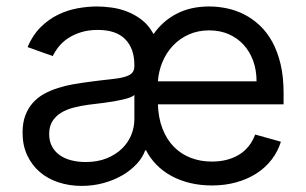

<svg xmlns="http://www.w3.org/2000/svg" viewBox="-20 -573 965 605"><path d="M647.7 11.4Q610.8 11.4 578.7 3.6Q546.5 -4.3 520.1 -18.6Q493.6 -33 473.4 -53.6Q453.1 -74.2 440.3 -99.4H437.5Q429.7 -76.7 410.7 -56.3Q391.7 -35.9 365.1 -20.4Q338.4 -5 305.8 3.9Q273.1 12.8 237.2 12.8Q198.5 12.8 164.4 1.6Q130.3 -9.6 105.3 -31.1Q80.3 -52.6 65.7 -83.8Q51.1 -115.1 51.1 -154.8Q51.1 -186.1 59.8 -209.2Q68.5 -232.2 83.6 -249.1Q98.7 -266 119.1 -277.2Q139.6 -288.4 163 -295.8Q186.4 -303.3 212 -307.7Q237.6 -312.1 262.8 -315.3Q300.1 -320.3 326.7 -323Q353.3 -325.6 370.4 -330.1Q387.4 -334.5 395.4 -342.3Q403.4 -350.1 403.4 -365.1V-367.9Q403.4 -420.1 374.6 -449.4Q345.9 -478.7 288.4 -478.7Q258.5 -478.7 235.3 -471.4Q212 -464.1 194.4 -452.4Q176.8 -440.7 165.1 -426Q153.4 -411.2 146.3 -396.3L66.8 -424.7Q82.7 -462 107.4 -486.7Q132.1 -511.4 161.4 -525.9Q190.7 -540.5 222.7 -546.5Q254.6 -552.6 285.5 -552.6Q305 -552.6 329.5 -549.5Q354 -546.5 378.7 -537.3Q403.4 -528.1 426 -511Q448.5 -494 463.8 -465.6Q492.9 -507.1 536.8 -529.8Q580.6 -552.6 639.2 -552.6Q667.6 -552.6 696 -546.5Q724.4 -540.5 750.5 -527Q776.6 -513.5 799 -492.4Q821.4 -471.2 838.1 -440.9Q854.8 -410.5 864.2 -370.6Q873.6 -330.6 873.6 -279.8V-244.3H477.6Q479 -200.6 492.2 -167.1Q505.3 -133.5 527.7 -110.6Q550.1 -87.7 580.6 -75.8Q611.2 -63.9 647.7 -63.9Q697.1 -63.9 732.6 -85.2Q768.1 -106.5 784.1 -149.1L865.1 -126.4Q855.5 -95.5 835.9 -70.1Q816.4 -44.7 788.4 -26.6Q760.3 -8.5 724.8 1.4Q689.3 11.4 647.7 11.4ZM250 -62.5Q287.3 -62.5 315.9 -74Q344.5 -85.6 364 -104.4Q383.5 -123.2 393.5 -147.5Q403.4 -171.9 403.4 -197.4V-274.1Q399.9 -269.9 390.3 -266.2Q380.7 -262.4 367.5 -259.4Q354.4 -256.4 339 -253.7Q323.5 -251.1 308.6 -249.1Q293.7 -247.2 280.5 -245.6Q267.4 -244 258.5 -242.9Q234 -239.7 211.6 -233.8Q189.3 -228 172.2 -217.5Q155.2 -207 145.1 -190.9Q134.9 -174.7 134.9 -150.6Q134.9 -128.9 143.5 -112.4Q152 -95.9 167.4 -84.7Q182.9 -73.5 204 -68Q225.1 -62.5 250 -62.5ZM788.4 -316.8Q788.4 -351.6 777.9 -380.9Q767.4 -410.2 747.9 -431.6Q728.3 -453.1 700.8 -465.2Q673.3 -477.3 639.2 -477.3Q603.3 -477.3 574.4 -464.1Q545.5 -451 524.7 -428.8Q503.9 -406.6 491.8 -377.5Q479.8 -348.4 477.6 -316.8Z"/></svg>

Font: Fast_Sans
Style: Regular
Weight: 400
Designer: Rasmus Andersson
Foundry: rsms
Version: Version 3.018;git-588b23468